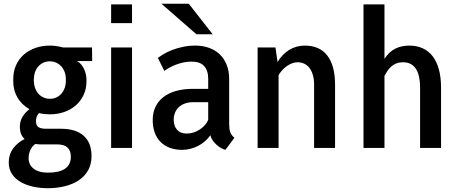

<svg xmlns="http://www.w3.org/2000/svg" viewBox="-20 -785 2436 1019"><path d="M469.2 -460.9H388.7Q400.9 -454.6 410.4 -443.4Q419.9 -432.1 426.3 -418.5Q432.6 -404.8 435.8 -389.9Q439 -375 439 -361.3V-354Q439 -313.5 423.6 -280.8Q408.2 -248 381.8 -225.3Q355.5 -202.6 320.3 -190.4Q285.2 -178.2 245.6 -178.2Q229.5 -178.2 215.1 -179.7Q200.7 -181.2 187 -185.1Q170.9 -167.5 170.9 -142.1Q170.9 -118.7 184.3 -110.1Q197.8 -101.6 224.1 -101.6H304.2Q382.3 -101.6 424.1 -64.5Q465.8 -27.3 465.8 43.5Q465.8 87.4 447.3 119.6Q428.7 151.9 397 172.6Q365.2 193.4 323 203.6Q280.8 213.9 233.9 213.9Q193.8 213.9 156.5 205.8Q119.1 197.8 90.1 181.2Q61 164.6 43.7 138.7Q26.4 112.8 26.4 77.6Q26.4 34.7 49.8 2.9Q73.2 -28.8 110.8 -47.4Q85.4 -69.8 85.4 -111.3Q85.4 -142.1 99.4 -165Q113.3 -188 136.2 -205.6Q95.2 -229 72.8 -267.1Q50.3 -305.2 50.3 -354V-364.7Q50.3 -406.2 65.4 -439.5Q80.6 -472.7 106.9 -495.6Q133.3 -518.6 168.7 -530.8Q204.1 -543 244.6 -543Q263.2 -543 280.5 -540.3Q297.9 -537.6 314.5 -533.2H468.3ZM202.6 -18.6Q192.4 -18.6 184.1 -19Q175.8 -19.5 168 -21Q152.3 -11.2 142.1 9Q131.8 29.3 131.8 55.2Q131.8 71.8 138.4 85.7Q145 99.6 158 109.9Q170.9 120.1 189.9 125.7Q209 131.3 233.9 131.3Q294.4 131.3 325.2 110.4Q356 89.4 356 46.4Q356 15.1 338.4 -1.7Q320.8 -18.6 284.2 -18.6ZM159.7 -354Q160.2 -334.5 166.3 -317.6Q172.4 -300.8 183.3 -288.1Q194.3 -275.4 210.2 -268.1Q226.1 -260.7 245.6 -260.7Q265.1 -260.7 280.8 -268.6Q296.4 -276.4 307.1 -289.3Q317.9 -302.2 323.7 -319.1Q329.6 -335.9 329.6 -354V-364.7Q329.6 -384.3 323.5 -401.6Q317.4 -418.9 306.4 -431.6Q295.4 -444.3 279.5 -451.9Q263.7 -459.5 244.6 -459.5Q224.6 -459.5 208.7 -451.7Q192.9 -443.8 181.9 -430.7Q170.9 -417.5 165.3 -400.4Q159.7 -383.3 159.7 -364.7Z M680.7 -761.7V-662.1H569.8V-761.7ZM680.7 -533.2V0H569.8V-533.2Z M971.2 -76.2Q990.2 -76.2 1007.8 -82Q1025.4 -87.9 1040.5 -97.9Q1055.7 -107.9 1067.1 -120.8Q1078.6 -133.8 1085 -148.4V-242.7H1005.4Q980.5 -242.7 961.2 -235.6Q941.9 -228.5 928.7 -216.1Q915.5 -203.6 908.7 -186.5Q901.9 -169.4 901.9 -149.9Q901.9 -116.7 919.7 -96.4Q937.5 -76.2 971.2 -76.2ZM1224.1 -53.7 1176.3 10.3Q1164.6 7.3 1151.9 0Q1139.2 -7.3 1127.9 -17.8Q1116.7 -28.3 1108.2 -41Q1099.6 -53.7 1096.2 -67.4Q1084.5 -49.8 1067.9 -35.4Q1051.3 -21 1032 -11Q1012.7 -1 991 4.6Q969.2 10.3 946.8 10.3Q909.2 10.3 880.1 -1Q851.1 -12.2 831.1 -32.7Q811 -53.2 800.8 -82.5Q790.5 -111.8 790.5 -147.9Q790.5 -186.5 804.9 -217.3Q819.3 -248 846.9 -269.5Q874.5 -291 914.1 -302.2Q953.6 -313.5 1003.9 -313.5H1085V-366.2Q1085 -411.1 1063.2 -434.6Q1041.5 -458 996.6 -458Q974.6 -458 953.9 -453.6Q933.1 -449.2 914.6 -442.1Q896 -435.1 880.1 -426.3Q864.3 -417.5 852.1 -408.7L817.9 -477.5Q830.1 -486.8 849.1 -498.3Q868.2 -509.8 893.3 -519.5Q918.5 -529.3 949.7 -536.1Q981 -543 1017.6 -543Q1056.2 -543 1089.1 -531.2Q1122.1 -519.5 1145.8 -497.1Q1169.4 -474.6 1182.9 -441.4Q1196.3 -408.2 1196.3 -365.2V-126.5Q1196.3 -100.1 1202.1 -83.5Q1208 -66.9 1224.1 -53.7ZM1108.9 -603H1022.5L836.9 -765.1H981.9Z M1441.9 -533.2 1453.1 -455.6Q1477.1 -496.6 1514.4 -519.8Q1551.8 -543 1597.7 -543Q1635.3 -543 1665 -530.5Q1694.8 -518.1 1715.6 -492.2Q1736.3 -466.3 1747.3 -427Q1758.3 -387.7 1758.3 -334.5V0H1647V-333.5Q1647 -365.2 1640.1 -388.2Q1633.3 -411.1 1621.3 -425.8Q1609.4 -440.4 1593.5 -447.5Q1577.6 -454.6 1560.1 -454.6Q1533.2 -454.6 1505.6 -436.5Q1478 -418.5 1458.5 -386.2V0H1347.2V-533.2Z M2020.5 -761.7V-472.7Q2043.9 -509.3 2076.7 -526.1Q2109.4 -543 2152.3 -543Q2191.9 -543 2223.1 -528.8Q2254.4 -514.6 2276.1 -486.6Q2297.9 -458.5 2309.3 -416.7Q2320.8 -375 2320.8 -320.3V0H2209.5V-321.3Q2209.5 -351.6 2204.3 -376.2Q2199.2 -400.9 2188.2 -418.5Q2177.2 -436 2159.9 -445.3Q2142.6 -454.6 2118.7 -454.6Q2099.1 -454.6 2084.2 -448.7Q2069.3 -442.9 2057.6 -432.9Q2045.9 -422.9 2037.1 -409.9Q2028.3 -397 2020.5 -382.8V0H1909.2V-761.7Z"/></svg>

Font: Ufes Sans Medium
Style: Regular
Weight: 500
Designer: Ricardo Esteves & Filipe Motta
Foundry: ProDesignUfes - Ricardo Esteves, Filipe Motta (This is a derivative work, based on Roboto family, by Christian Robertson
Version: Version 2.0